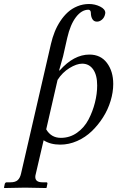

<svg xmlns="http://www.w3.org/2000/svg" viewBox="-68 -717 591 968"><path d="M222.2 -314 165 -64.9Q189.9 -22 238.8 -22Q284.2 -22 320.6 -47.9Q356.9 -73.7 378.2 -114.3Q399.4 -154.8 410.6 -199.5Q421.9 -244.1 421.9 -286.1Q421.9 -338.4 401.6 -367.2Q381.3 -396 346.2 -396Q318.4 -396 282.2 -373.8Q246.1 -351.6 222.2 -314ZM271 -525.9 250 -433.1 230 -361.8H232.9Q304.2 -441.9 382.8 -441.9Q439.5 -441.9 471.2 -399.7Q502.9 -357.4 502.9 -293.9Q502.9 -252.4 489.7 -208.7Q476.6 -165 451.9 -126Q427.2 -86.9 394.8 -55.7Q362.3 -24.4 320.8 -6.1Q279.3 12.2 235.8 12.2Q186 12.2 151.9 -9.8L112.8 158.2Q109.9 168.5 109.9 174.8Q109.9 202.1 146 202.1H165Q172.4 202.1 170.9 210L167 229L165 231Q97.2 229 58.1 229L-45.9 231L-47.9 229L-43.9 210Q-41 202.1 -34.2 202.1H-15.1Q9.3 202.1 21.2 191.2Q33.2 180.2 38.1 158.2L189 -496.1Q196.3 -527.8 207.8 -556.4Q219.2 -585 236.3 -610.8Q253.4 -636.7 274.2 -655.5Q294.9 -674.3 322.5 -685.5Q350.1 -696.8 380.9 -696.8Q411.1 -696.8 437 -683.8Q462.9 -670.9 462.9 -651.9Q462.9 -647.9 461.9 -646Q458.5 -628.9 446.5 -618.4Q434.6 -607.9 420.9 -607.9Q405.3 -607.9 397.7 -620.8Q390.1 -633.8 390.1 -651.9Q390.1 -659.2 386.7 -663.6Q383.3 -668 377.9 -668Q343.8 -668 315.2 -630.9Q286.6 -593.8 271 -525.9Z"/></svg>

Font: Common Serif
Style: Italic
Weight: 400
Italic angle: -12°
Designer: Philipp H. Poll, Khaled Hosny
Foundry: Stefan Peev, Context Ltd.
Version: Version 1.026